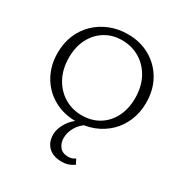

<svg xmlns="http://www.w3.org/2000/svg" viewBox="-213 -828 1218 1278"><g transform="rotate(30 395.5 -189.0)"><path d="M390 9Q294 9 218.5 -34Q143 -77 100 -153Q57 -229 57 -326Q57 -402 83.5 -465Q110 -528 157.5 -573Q205 -618 267.5 -642.5Q330 -667 402 -667Q498 -667 573 -624Q648 -581 691 -505.5Q734 -430 734 -332Q734 -256 707.5 -193Q681 -130 634 -85Q587 -40 524.5 -15.5Q462 9 390 9ZM403 -45Q478 -45 535 -80Q592 -115 623.5 -177.5Q655 -240 655 -321Q655 -409 620 -474.5Q585 -540 524.5 -576.5Q464 -613 388 -613Q315 -613 258.5 -578Q202 -543 170 -481Q138 -419 138 -337Q138 -250 173 -184Q208 -118 268.5 -81.5Q329 -45 403 -45ZM440 289Q376 289 339.5 254Q303 219 303 159Q303 112 336.5 61Q370 10 446 -32L471 -11Q421 21 398 62Q375 103 375 145Q375 184 397 211.5Q419 239 463 239Q479 239 491.5 234.5Q504 230 516 222L535 259Q514 274 492 281.5Q470 289 440 289Z"/></g></svg>

Font: Ysabeau Office
Style: Regular
Weight: 400
Designer: Christian Thalmann (Catharsis Fonts)
Version: Version 2.001;gftools[0.9.30]; featfreeze: tnum,lnum,ss02